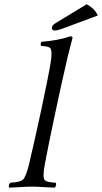

<svg xmlns="http://www.w3.org/2000/svg" viewBox="-20 -867 474 892"><path d="M114.7 -103Q139.2 -206.5 171.4 -355Q206.1 -518.1 215.3 -576.2Q224.6 -633.3 212.4 -644.5Q202.6 -651.9 170.9 -653.8Q166.5 -661.1 171.9 -672.9Q251 -679.2 302.2 -696.8Q304.2 -697.8 305.2 -698.2Q316.4 -698.2 316.9 -692.4Q316.9 -690.4 316.4 -689Q316.4 -689 293.9 -601.1Q293.5 -599.6 293.5 -599.1Q264.6 -474.6 233.9 -329.1Q206.1 -198.7 188 -103Q176.3 -41 189 -28.8Q199.2 -20 238.8 -18.1Q244.6 -6.3 233.9 4.9Q215.8 4.4 186.5 2.4Q151.4 0 128.7 0Q106 0 69.8 2.4Q40 4.4 22.9 4.9Q17.1 -6.8 27.8 -18.1Q74.7 -20.5 87.4 -33.2Q101.6 -48.8 114.7 -103ZM382.8 -847.2Q421.4 -826.2 434.1 -794.9L277.8 -736.8Q247.1 -725.1 232.9 -725.1Q219.7 -726.6 221.2 -740.2Q223.1 -750.5 238.8 -759.8Q240.2 -760.7 240.7 -761.2Z"/></svg>

Font: Linux Libertine Display Slanted O
Style: Slanted
Weight: 400
Designer: Philipp H. Poll
Foundry: Philipp H. Poll
Version: Version 5.0.9